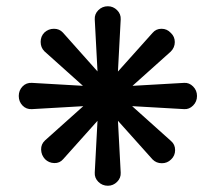

<svg xmlns="http://www.w3.org/2000/svg" viewBox="-20 -473 690 614"><path d="M366 79Q367 96 354.5 108.5Q342 121 325 121Q307 121 294.5 108.5Q282 96 283 79L296 -166L283 -411Q282 -428 294.5 -440.5Q307 -453 325 -453Q342 -453 354.5 -440.5Q367 -428 366 -411L353 -166ZM82 -124Q64 -123 52 -135.5Q40 -148 40 -166Q40 -184 52 -196.5Q64 -209 82 -208L325 -194L569 -208Q585 -209 597.5 -196.5Q610 -184 610 -166Q610 -148 597.5 -135.5Q585 -123 569 -124L325 -138ZM527 -22Q540 -11 540 7Q540 25 527 37Q515 49 497.5 49Q480 49 468 37L305 -145L122 -309Q110 -321 110 -339Q110 -357 122 -369Q135 -381 152.5 -381Q170 -381 181 -369L344 -186ZM182 36Q171 49 153.5 48.5Q136 48 124 36Q112 23 111.5 5.5Q111 -12 124 -24L305 -186L468 -368Q479 -381 496.5 -381Q514 -381 526 -368Q539 -356 539 -338.5Q539 -321 526 -308L344 -145Z"/></svg>

Font: Mada ExtraBold
Style: Regular
Weight: 800
Designer: Khaled Hosny
Version: Version 1.5